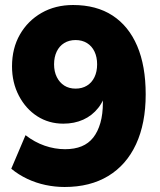

<svg xmlns="http://www.w3.org/2000/svg" viewBox="-20 -736 640 767"><path d="M238 11Q200 11 162 3Q124 -5 89 -21.5Q54 -38 25 -62L82 -196Q118 -168 158.5 -154Q199 -140 240 -140Q278 -140 306 -151.5Q334 -163 352.5 -186.5Q371 -210 381 -245Q391 -280 391 -326V-378H405Q397 -336 372.5 -305Q348 -274 312.5 -258Q277 -242 233 -242Q175 -242 129 -271.5Q83 -301 55.5 -353.5Q28 -406 28 -471Q28 -543 59.5 -598Q91 -653 146 -684.5Q201 -716 272 -716Q365 -716 429.5 -674Q494 -632 528 -552.5Q562 -473 562 -359Q562 -243 523.5 -160Q485 -77 412.5 -33Q340 11 238 11ZM282 -382Q308 -382 327.5 -394Q347 -406 357.5 -428Q368 -450 368 -479Q368 -508 357.5 -530Q347 -552 327.5 -564Q308 -576 282 -576Q256 -576 236.5 -564Q217 -552 206.5 -530Q196 -508 196 -479Q196 -450 207 -428Q218 -406 237 -394Q256 -382 282 -382Z"/></svg>

Font: Nunito Sans 12pt ExtraLight Black
Style: Regular
Weight: 900
Version: Version 3.101;gftools[0.9.27]